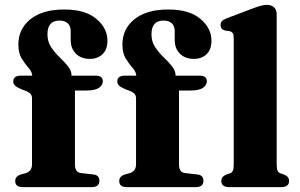

<svg xmlns="http://www.w3.org/2000/svg" viewBox="-20 -769 1232 789"><path d="M288 -93.5Q288 -61 312 -58L363.5 -52Q388.5 -49.5 388.5 -26Q388.5 0 356.5 0H74Q42.5 0 42.5 -25Q42.5 -45.5 67.5 -52.5L84 -57Q111.5 -65 111.5 -93V-365.5Q111.5 -375 106.5 -382Q101.5 -389 87 -395L66 -403Q47.5 -411 41 -418.2Q34.5 -425.5 34.5 -434.5Q34.5 -458 65.5 -458H112.5Q111.5 -474 97.5 -489.8Q83.5 -505.5 69.5 -528Q55.5 -550.5 55.5 -586Q55.5 -650.5 105.2 -690.2Q155 -730 244.5 -730Q330.5 -730 376 -691.5Q421.5 -653 421.5 -602Q421.5 -565.5 401.2 -546.2Q381 -527 349 -527Q313.5 -527 292 -548.2Q270.5 -569.5 270.5 -605V-640.5Q270.5 -663 258 -673.8Q245.5 -684.5 224.5 -684.5Q175 -684.5 175 -628Q175 -598 190 -575.5Q205 -553 224.5 -534.2Q244 -515.5 259 -497.2Q274 -479 274 -458H372.5Q402.5 -458 402.5 -435.5Q402.5 -419 386.5 -408Q370.5 -397 334.5 -397H288ZM715.5 -93.5Q715.5 -61 739.5 -58L791 -52Q816 -49.5 816 -26Q816 0 784 0H501.5Q470 0 470 -25Q470 -45.5 495 -52.5L511.5 -57Q539 -65 539 -93V-365.5Q539 -375 534 -382Q529 -389 514.5 -395L493.5 -403Q475 -411 468.5 -418.2Q462 -425.5 462 -434.5Q462 -458 493 -458H540Q539 -474 525 -489.8Q511 -505.5 497 -528Q483 -550.5 483 -586Q483 -650.5 532.8 -690.2Q582.5 -730 672 -730Q758 -730 803.5 -691.5Q849 -653 849 -602Q849 -565.5 828.8 -546.2Q808.5 -527 776.5 -527Q741 -527 719.5 -548.2Q698 -569.5 698 -605V-640.5Q698 -663 685.5 -673.8Q673 -684.5 652 -684.5Q602.5 -684.5 602.5 -628Q602.5 -598 617.5 -575.5Q632.5 -553 652 -534.2Q671.5 -515.5 686.5 -497.2Q701.5 -479 701.5 -458H800Q830 -458 830 -435.5Q830 -419 814 -408Q798 -397 762 -397H715.5ZM1117 -710.5V-93.5Q1117 -75 1120.8 -67.2Q1124.5 -59.5 1133 -56.5L1147.5 -51.5Q1168 -43.5 1168 -25.5Q1168 0 1135 0H922.5Q889.5 0 889.5 -25.5Q889.5 -43 909.5 -51.5L925 -56.5Q933 -59.5 936.8 -67.2Q940.5 -75 940.5 -93V-612Q940.5 -626.5 936.5 -632.5Q932.5 -638.5 923.5 -641L905 -643.5Q886.5 -648.5 886.5 -666Q886.5 -676.5 892.2 -682.5Q898 -688.5 913.5 -694.5L1015 -733Q1038.5 -742 1052.2 -745.5Q1066 -749 1076 -749Q1096.5 -749 1106.8 -738.2Q1117 -727.5 1117 -710.5Z"/></svg>

Font: Fraunces 9pt S000
Style: Bold
Weight: 700
Version: Version 1.000; ttfautohint (v1.8.3)